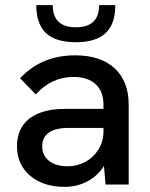

<svg xmlns="http://www.w3.org/2000/svg" viewBox="-20 -717 582 746"><path d="M384 -72Q359 -33 319 -12Q279 9 231 9Q148 9 97 -34.5Q46 -78 46 -149Q46 -189 62 -218.5Q78 -248 107 -265Q154 -294 234 -294H382V-310Q382 -362 351.5 -390Q321 -418 265 -418Q180 -418 119 -350L58 -413Q141 -502 272 -502Q371 -502 425.5 -451.5Q480 -401 480 -310V0H390ZM243 -71Q281 -71 312.5 -88.5Q344 -106 363 -137Q382 -168 382 -206V-220H248Q195 -220 170 -202Q144 -184 144 -148Q144 -113 170.5 -92Q197 -71 243 -71ZM121 -697H185Q185 -611 275 -611Q365 -611 365 -697H428Q428 -623 390 -588Q352 -553 275 -553Q196 -553 158.5 -588.5Q121 -624 121 -697Z"/></svg>

Font: Hanken Grotesk Medium
Style: Regular
Weight: 500
Designer: Alfredo Marco Pradil
Foundry: Hanken Design Co.
Version: Version 3.014